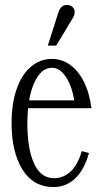

<svg xmlns="http://www.w3.org/2000/svg" viewBox="-20 -741 409 779"><path d="M197 18Q116 18 71.5 -52.5Q27 -123 27 -242Q27 -319 47 -378Q67 -437 104.5 -469.5Q142 -502 191 -502Q231 -502 264.5 -478Q298 -454 320.5 -409Q343 -364 351 -302H65V-334H291L283 -324Q273 -390 248 -428Q223 -466 191 -466Q146 -466 118.5 -404Q91 -342 91 -240Q91 -138 118 -78Q145 -18 199 -18Q237 -18 266 -44.5Q295 -71 312 -128L341 -120Q321 -50 284 -16Q247 18 197 18ZM217 -691Q222 -706 230.5 -713.5Q239 -721 251 -721Q265 -721 274 -713Q283 -705 283 -692Q283 -680 275 -667L208 -556H174Z"/></svg>

Font: Margherita Variable
Style: Regular
Weight: 400
Designer: James Puckett
Foundry: Dunwich Type Founders
Version: Version 1.008